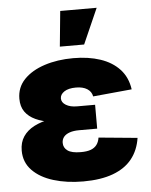

<svg xmlns="http://www.w3.org/2000/svg" viewBox="-54 -805 676 861"><g transform="rotate(-5 284.0 -374.5)"><path d="M286.6 10.3Q212.4 10.3 152.6 -8.1Q92.8 -26.4 57.9 -62.5Q22.9 -98.6 22.9 -151.4Q22.9 -188.5 40.5 -214.6Q58.1 -240.7 89.8 -257.1Q121.6 -273.4 163.8 -281Q206.1 -288.6 255.4 -288.6H368.7V-220.2H287.6Q262.2 -220.2 244.6 -214.1Q227.1 -208 218 -196.8Q209 -185.5 209 -169.9Q209 -147.9 227.3 -134.8Q245.6 -121.6 286.6 -121.6Q314 -121.6 331.3 -127.9Q348.6 -134.3 358.4 -147.2Q368.2 -160.2 371.1 -179.7L545.4 -163.1Q537.1 -107.9 506.1 -69.1Q475.1 -30.3 420.4 -10Q365.7 10.3 286.6 10.3ZM257.3 -261.7Q208.5 -261.7 167.5 -267.8Q126.5 -273.9 96.2 -287.8Q65.9 -301.8 49.3 -325.2Q32.7 -348.6 32.7 -383.8Q32.7 -435.1 66.9 -470.7Q101.1 -506.3 159.4 -525.4Q217.8 -544.4 289.1 -544.4Q357.4 -544.4 410.6 -526.6Q463.9 -508.8 497.1 -472.9Q530.3 -437 538.1 -382.3L363.3 -365.7Q359.4 -387.7 340.1 -399.9Q320.8 -412.1 289.6 -412.1Q255.9 -412.1 237.1 -399.7Q218.3 -387.2 218.3 -369.1Q218.3 -351.1 237.5 -339.4Q256.8 -327.6 287.6 -327.6H368.7V-261.7ZM233.9 -601.1 249.5 -760.3H413.6L343.3 -601.1Z"/></g></svg>

Font: Inter 20pt Black
Style: Regular
Weight: 900
Version: Version 4.001;git-66647c0bb